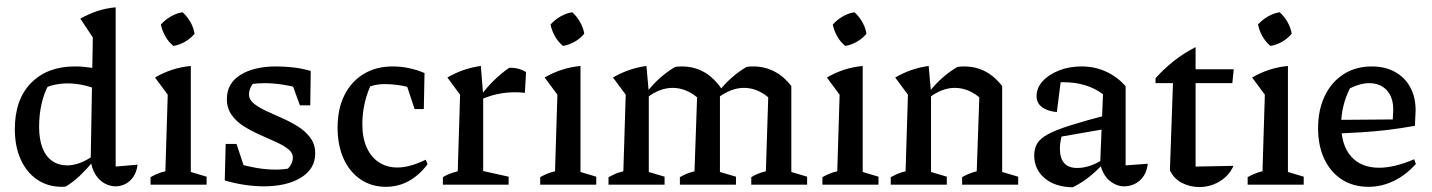

<svg xmlns="http://www.w3.org/2000/svg" viewBox="-20 -784 6079 815"><path d="M243 9Q183 9 138 -21.5Q93 -52 68 -107Q43 -162 43 -236Q43 -362 112 -432Q181 -502 298 -502Q331 -502 367.5 -496.5Q404 -491 443 -478L428 -389Q344 -430 267 -430Q235 -430 205 -422.5Q175 -415 147 -399L188 -427Q167 -390 156.5 -343.5Q146 -297 146 -246Q146 -192 160.5 -155.5Q175 -119 202 -100.5Q229 -82 265 -82Q290 -82 317 -91.5Q344 -101 373 -121V-97Q350 -68 321.5 -40.5Q293 -13 259 8Q255 8 251.5 8.5Q248 9 243 9ZM471 7Q447 7 424 -5.5Q401 -18 385 -43.5Q369 -69 365 -105L374 -625L321 -705Q355 -724 391.5 -736.5Q428 -749 471 -753V-77L564 -85Q560 -54 546 -33.5Q532 -13 512 -3Q492 7 471 7ZM411 -763 410 -764H411Z M619 0V-32Q633 -40 648.5 -46.5Q664 -53 682 -57L692 -382L638 -455Q672 -475 710 -487.5Q748 -500 790 -504V-54L857 -34V0ZM755 -732Q775 -714 788.5 -690Q802 -666 806 -641Q790 -621 765.5 -607Q741 -593 716 -589Q696 -605 682 -629.5Q668 -654 663 -680Q681 -700 705 -714Q729 -728 755 -732Z M1099 7Q1063 7 1021 1Q979 -5 934 -18L975 -94Q1021 -80 1064.5 -72Q1108 -64 1150 -64Q1166 -64 1181.5 -65.5Q1197 -67 1213 -70L1178 -49Q1197 -60 1210 -77.5Q1223 -95 1223 -115Q1223 -136 1203 -151.5Q1183 -167 1151 -181.5Q1119 -196 1083 -212Q1047 -228 1015 -248Q983 -268 963 -296.5Q943 -325 943 -364Q943 -430 1000.5 -466Q1058 -502 1153 -502Q1186 -502 1223 -498Q1260 -494 1299 -483L1271 -404Q1227 -417 1184.5 -424Q1142 -431 1104 -431Q1090 -431 1074.5 -430Q1059 -429 1042 -427L1072 -442Q1053 -432 1045 -415.5Q1037 -399 1037 -383Q1037 -361 1057.5 -344.5Q1078 -328 1110 -313Q1142 -298 1177.5 -282.5Q1213 -267 1245 -247Q1277 -227 1297.5 -199Q1318 -171 1318 -133Q1318 -67 1257.5 -30Q1197 7 1099 7ZM934 -18 938 -173H984L1035 -19ZM1253 -337 1199 -485 1299 -483 1297 -337Z M1618 9Q1557 9 1510.5 -22.5Q1464 -54 1438.5 -110.5Q1413 -167 1413 -242Q1413 -323 1442.5 -381Q1472 -439 1524.5 -470.5Q1577 -502 1647 -502Q1681 -502 1715 -495Q1749 -488 1782 -474L1767 -396Q1694 -427 1611 -427Q1586 -427 1562 -420.5Q1538 -414 1516 -401L1562 -439Q1540 -397 1529 -350.5Q1518 -304 1518 -258Q1518 -199 1536.5 -158Q1555 -117 1588.5 -95Q1622 -73 1667 -73Q1694 -73 1724 -81.5Q1754 -90 1787 -106L1795 -87Q1722 9 1618 9ZM1740 -321 1689 -474H1782L1779 -321Z M2208 -390Q2111 -401 2022 -362V-380Q2049 -416 2078.5 -444.5Q2108 -473 2141 -496Q2161 -497 2179 -492.5Q2197 -488 2213 -478ZM1860 0V-32Q1873 -40 1888 -46Q1903 -52 1923 -57L1933 -382L1879 -455Q1946 -494 2021 -504L2031 -380V-58L2139 -34V0Z M2273 0V-32Q2287 -40 2302.5 -46.5Q2318 -53 2336 -57L2346 -382L2292 -455Q2326 -475 2364 -487.5Q2402 -500 2444 -504V-54L2511 -34V0ZM2409 -732Q2429 -714 2442.5 -690Q2456 -666 2460 -641Q2444 -621 2419.5 -607Q2395 -593 2370 -589Q2350 -605 2336 -629.5Q2322 -654 2317 -680Q2335 -700 2359 -714Q2383 -728 2409 -732Z M2563 0V-32Q2576 -39 2590.5 -45.5Q2605 -52 2626 -57L2636 -382L2582 -455Q2649 -494 2724 -504L2734 -392V-54L2801 -34V0ZM2866 0V-32Q2878 -39 2893 -45.5Q2908 -52 2928 -57L2939 -371L3043 -407L3036 -389V-54L3104 -34V0ZM2939 -371Q2890 -411 2835 -411Q2781 -411 2727 -370L2724 -391Q2751 -426 2781.5 -453Q2812 -480 2846 -500Q2853 -501 2860.5 -501.5Q2868 -502 2874 -502Q2925 -502 2967 -479Q3009 -456 3043 -407ZM3169 0V-32Q3180 -39 3195 -45.5Q3210 -52 3231 -57L3241 -371L3339 -419V-54L3406 -34V0ZM3241 -371Q3193 -411 3138 -411Q3084 -411 3029 -370L3027 -391Q3054 -426 3084.5 -453Q3115 -480 3149 -500Q3156 -501 3163 -501.5Q3170 -502 3177 -502Q3225 -502 3265.5 -481.5Q3306 -461 3339 -419Z M3471 0V-32Q3485 -40 3500.5 -46.5Q3516 -53 3534 -57L3544 -382L3490 -455Q3524 -475 3562 -487.5Q3600 -500 3642 -504V-54L3709 -34V0ZM3607 -732Q3627 -714 3640.5 -690Q3654 -666 3658 -641Q3642 -621 3617.5 -607Q3593 -593 3568 -589Q3548 -605 3534 -629.5Q3520 -654 3515 -680Q3533 -700 3557 -714Q3581 -728 3607 -732Z M3761 0V-32Q3774 -39 3788.5 -45.5Q3803 -52 3824 -57L3834 -382L3780 -455Q3847 -494 3922 -504L3932 -392V-54L3999 -34V0ZM4064 0V-32Q4076 -39 4091 -45.5Q4106 -52 4126 -57L4137 -371L4234 -419V-54L4302 -34V0ZM3925 -370 3922 -391Q3949 -426 3979.5 -453Q4010 -480 4044 -500Q4051 -501 4058.5 -501.5Q4066 -502 4072 -502Q4121 -502 4161 -481.5Q4201 -461 4234 -419L4137 -371Q4088 -411 4033 -411Q3979 -411 3925 -370Z M4752 7Q4719 7 4690 -17Q4661 -41 4650 -89L4662 -384Q4594 -435 4494 -435Q4477 -435 4459 -433Q4441 -431 4425 -427L4485 -457L4466 -308Q4423 -313 4401.5 -330.5Q4380 -348 4380 -376Q4380 -411 4406 -439.5Q4432 -468 4475.5 -485Q4519 -502 4571 -502Q4627 -502 4675 -480Q4723 -458 4758 -418V-82L4852 -89Q4849 -59 4835 -37.5Q4821 -16 4799 -4.5Q4777 7 4752 7ZM4534 11Q4459 10 4414.5 -27.5Q4370 -65 4370 -125Q4370 -153 4382.5 -174.5Q4395 -196 4428 -214Q4461 -232 4522.5 -251.5Q4584 -271 4680 -296V-238L4455 -199L4489 -214Q4484 -199 4481.5 -183Q4479 -167 4479 -153Q4479 -113 4497 -92Q4515 -71 4553 -71Q4580 -71 4609 -81Q4638 -91 4671 -113V-98Q4642 -65 4609.5 -38Q4577 -11 4534 11Z M5055 -584V-490H5217L5211 -431H5055V-77L5216 -80Q5203 -51 5180.5 -31Q5158 -11 5129.5 -0.5Q5101 10 5072 10Q5032 10 4997.5 -7.5Q4963 -25 4946 -61L4959 -431H4885V-452Q4920 -491 4962 -524.5Q5004 -558 5055 -584Z M5276 0V-32Q5290 -40 5305.5 -46.5Q5321 -53 5339 -57L5349 -382L5295 -455Q5329 -475 5367 -487.5Q5405 -500 5447 -504V-54L5514 -34V0ZM5412 -732Q5432 -714 5445.5 -690Q5459 -666 5463 -641Q5447 -621 5422.5 -607Q5398 -593 5373 -589Q5353 -605 5339 -629.5Q5325 -654 5320 -680Q5338 -700 5362 -714Q5386 -728 5412 -732Z M5789 9Q5724 9 5676 -22Q5628 -53 5601.5 -109Q5575 -165 5575 -240Q5575 -317 5603 -376Q5631 -435 5682.5 -468.5Q5734 -502 5803 -502Q5859 -502 5901 -479Q5943 -456 5966 -414Q5989 -372 5989 -316L5986 -250Q5925 -239 5870.5 -232.5Q5816 -226 5759.5 -222.5Q5703 -219 5637 -216L5638 -275L5892 -277L5894 -319Q5894 -371 5866.5 -401Q5839 -431 5792 -431Q5772 -431 5751 -425Q5730 -419 5710 -409Q5692 -373 5682.5 -334Q5673 -295 5673 -256Q5673 -167 5715.5 -119.5Q5758 -72 5834 -72Q5899 -72 5983 -108L5990 -88Q5947 -40 5895.5 -15.5Q5844 9 5789 9Z"/></svg>

Font: Piazzolla Thin SemiBold
Style: Regular
Weight: 600
Version: Version 2.005